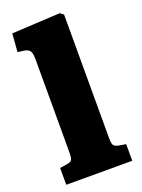

<svg xmlns="http://www.w3.org/2000/svg" viewBox="-146 -835 668 902"><g transform="rotate(-20 188.5 -384.0)"><path d="M24 0V-84L62 -90Q80 -93 85 -102Q90 -111 90 -139V-599Q90 -632 83 -644Q76 -656 53 -660L22 -664L29 -755L271 -768L288 -755V-137Q288 -111 293.5 -102Q299 -93 318 -89L354 -83V0Z"/></g></svg>

Font: Literata ExtraBold
Style: Regular
Weight: 800
Designer: Latin by Veronika Burian and Jose Scaglione. Greek by Irene Vlachou. Cyrillic by Vera Evstafieva.
Foundry: TypeTogether
Version: Version 3.103;gftools[0.9.29]